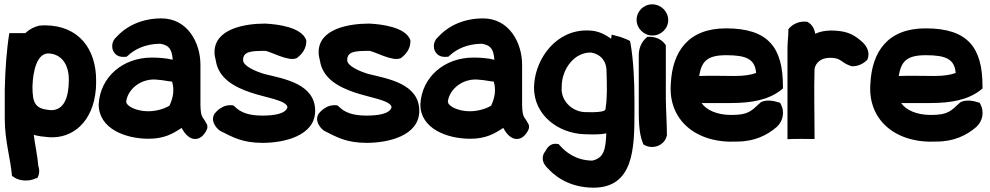

<svg xmlns="http://www.w3.org/2000/svg" viewBox="-20 -630 4575 887"><path d="M2 -84C2 25 29 100 36 189L37 182C58 206 115 212 148 192L151 195C162 177 164 157 157 137C153 88 142 42 136 -7C157 -1 182 2 207 4C316 11 411 -67 423 -220C424 -233 424 -246 424 -260C424 -401 346 -513 186 -513C179 -513 173 -512 166 -512H163C137 -506 116 -495 97 -477H23C10 -395 4 -307 2 -215ZM130 -230C132 -302 151 -387 207 -383C266 -379 298 -330 298 -262C298 -184 278 -121 216 -121C213 -121 210 -122 207 -122C142 -128 130 -155 130 -230Z M436 -147C436 -36 559 11 666 11C740 11 779 -13 819 -39C828 -22 848 9 877 12C902 14 918 -3 926 -15C934 -26 942 -39 936 -56L935 -57C916 -95 908 -82 906 -143V-331C906 -433 846 -545 726 -545C635 -545 564 -510 517 -458C492 -437 491 -395 520 -375C532 -367 547 -366 565 -368L571 -373C602 -402 650 -427 720 -428C762 -421 774 -402 778 -354C747 -362 709 -364 681 -364C547 -364 443 -274 436 -149ZM563 -161C571 -222 638 -273 713 -261H715C734 -260 751 -255 775 -253C786 -215 781 -181 763 -142C741 -128 703 -116 664 -116C615 -116 564 -137 563 -161Z M971 -389C971 -377 973 -364 977 -350C990 -265 1067 -227 1137 -203C1203 -180 1304 -167 1308 -135C1300 -104 1247 -96 1192 -96C1128 -96 1091 -111 1065 -137L1058 -143L1048 -144C1020 -146 992 -130 974 -108L972 -106C952 -76 973 -43 996 -26C1056 4 1099 30 1194 30C1291 30 1436 -2 1436 -118C1436 -243 1292 -266 1202 -288C1161 -300 1103 -325 1103 -352C1103 -391 1135 -395 1204 -395C1225 -395 1312 -344 1349 -361L1352 -362L1354 -364C1375 -380 1395 -405 1395 -439V-444C1374 -505 1262 -518 1206 -521H1204C1111 -521 971 -497 971 -389Z M1452 -389C1452 -377 1454 -364 1458 -350C1471 -265 1548 -227 1618 -203C1684 -180 1785 -167 1789 -135C1781 -104 1728 -96 1673 -96C1609 -96 1572 -111 1546 -137L1539 -143L1529 -144C1501 -146 1473 -130 1455 -108L1453 -106C1433 -76 1454 -43 1477 -26C1537 4 1580 30 1675 30C1772 30 1917 -2 1917 -118C1917 -243 1773 -266 1683 -288C1642 -300 1584 -325 1584 -352C1584 -391 1616 -395 1685 -395C1706 -395 1793 -344 1830 -361L1833 -362L1835 -364C1856 -380 1876 -405 1876 -439V-444C1855 -505 1743 -518 1687 -521H1685C1592 -521 1452 -497 1452 -389Z M1922 -147C1922 -36 2045 11 2152 11C2226 11 2265 -13 2305 -39C2314 -22 2334 9 2363 12C2388 14 2404 -3 2412 -15C2420 -26 2428 -39 2422 -56L2421 -57C2402 -95 2394 -82 2392 -143V-331C2392 -433 2332 -545 2212 -545C2121 -545 2050 -510 2003 -458C1978 -437 1977 -395 2006 -375C2018 -367 2033 -366 2051 -368L2057 -373C2088 -402 2136 -427 2206 -428C2248 -421 2260 -402 2264 -354C2233 -362 2195 -364 2167 -364C2033 -364 1929 -274 1922 -149ZM2049 -161C2057 -222 2124 -273 2199 -261H2201C2220 -260 2237 -255 2261 -253C2272 -215 2267 -181 2249 -142C2227 -128 2189 -116 2150 -116C2101 -116 2050 -137 2049 -161Z M2447 -225C2447 -99 2557 -15 2678 -10C2713 -9 2747 -7 2781 -14C2778 61 2770 100 2716 112C2642 111 2594 75 2561 36C2531 29 2512 43 2500 68C2494 75 2490 83 2488 92C2483 122 2504 141 2513 150C2559 200 2630 237 2722 237C2906 237 2911 56 2911 -105V-168C2911 -261 2906 -353 2893 -429L2890 -441L2878 -447C2861 -454 2846 -460 2832 -463L2806 -470L2803 -451C2782 -467 2756 -481 2724 -487C2571 -508 2471 -385 2451 -268C2449 -254 2447 -239 2447 -225ZM2575 -228V-230C2575 -313 2636 -391 2712 -387C2753 -380 2782 -350 2782 -301C2784 -228 2786 -182 2777 -124C2774 -114 2737 -110 2683 -112C2621 -114 2569 -167 2575 -228Z M2921 -538C2921 -499 2954 -466 2994 -466C3034 -466 3067 -498 3067 -537C3067 -577 3034 -610 2993 -610C2953 -610 2921 -578 2921 -538ZM2931 -138C2931 -88 2930 -17 2949 28L2952 37L2961 42C3002 61 3051 39 3060 -2L3061 -4V-7C3061 -61 3056 -129 3056 -178V-421C3041 -444 3015 -460 2981 -460H2971L2963 -453C2943 -435 2931 -406 2931 -376Z M3079 -243C3066 -77 3194 34 3385 24C3465 24 3524 -5 3569 -44C3599 -72 3605 -115 3588 -147L3584 -155C3557 -164 3526 -171 3497 -159L3493 -156C3450 -117 3439 -99 3358 -99C3293 -99 3244 -121 3221 -154H3356C3453 -154 3531 -169 3588 -214L3597 -221V-231C3597 -410 3530 -499 3334 -499C3159 -499 3086 -391 3079 -243ZM3210 -279C3221 -345 3245 -375 3335 -375C3428 -375 3468 -357 3473 -293C3450 -284 3417 -279 3374 -279C3322 -279 3265 -281 3210 -279Z M3618 13 3644 12C3669 11 3691 12 3718 12H3743V-13C3743 -114 3740 -214 3743 -312C3749 -343 3776 -363 3814 -363C3868 -363 3860 -343 3911 -325L3915 -324H3919C3947 -324 3970 -337 3987 -354C4004 -396 3975 -427 3958 -441C3915 -479 3876 -489 3815 -489C3789 -488 3768 -484 3746 -474C3743 -495 3733 -515 3715 -526L3711 -529C3675 -535 3645 -519 3629 -503L3622 -495V-485C3622 -460 3618 -435 3618 -408Z M4001 -243C3988 -77 4116 34 4307 24C4387 24 4446 -5 4491 -44C4521 -72 4527 -115 4510 -147L4506 -155C4479 -164 4448 -171 4419 -159L4415 -156C4372 -117 4361 -99 4280 -99C4215 -99 4166 -121 4143 -154H4278C4375 -154 4453 -169 4510 -214L4519 -221V-231C4519 -410 4452 -499 4256 -499C4081 -499 4008 -391 4001 -243ZM4132 -279C4143 -345 4167 -375 4257 -375C4350 -375 4390 -357 4395 -293C4372 -284 4339 -279 4296 -279C4244 -279 4187 -281 4132 -279Z"/></svg>

Font: Snowfall
Style: Blk
Weight: 900
Designer: Jasper
Foundry: Cannot Into Space Fonts
Version: Version 0.9